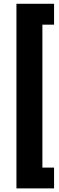

<svg xmlns="http://www.w3.org/2000/svg" viewBox="-20 -850 319 1037"><path d="M272 -829.6H68.8V167.5H272V55.2H209V-716.8H272Z"/></svg>

Font: Vazirmatn ExtraBold
Style: Regular
Weight: 800
Designer: Saber Rastikerdar
Foundry: Saber Rastikerdar
Version: Version 33.003